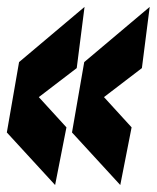

<svg xmlns="http://www.w3.org/2000/svg" viewBox="-26 -547 454 556"><path d="M133.6 -11.2 -6.2 -163.4 29.2 -367.2 218.8 -527 196.2 -349.8 86.4 -265.8 166.4 -178.2ZM322.3 -11.2 182.5 -163.4 217.9 -367.2 407.5 -527 384.9 -349.8 275.1 -265.8 355.1 -178.2Z"/></svg>

Font: Georama ExtraCondensed Thin
Style: Italic
Weight: 100
Width: 2
Italic angle: -9°
Designer: Jean-Baptiste Levee
Foundry: Production Type
Version: Version 1.001